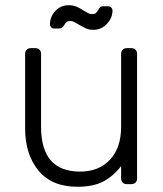

<svg xmlns="http://www.w3.org/2000/svg" viewBox="-20 -704 625 734"><path d="M76 0ZM98 -520H115Q125 -520 131 -514Q137 -508 137 -498V-219Q137 -48 286 -48Q358 -48 400.5 -93.5Q443 -139 443 -219V-498Q443 -508 449 -514Q455 -520 465 -520H482Q492 -520 498 -514Q504 -508 504 -498V-22Q504 -12 498 -6Q492 0 482 0H465Q455 0 449 -6Q443 -12 443 -22V-69Q413 -30 374.5 -10Q336 10 276 10Q178 10 127 -52Q76 -114 76 -214V-498Q76 -508 82 -514Q88 -520 98 -520ZM299 -664Q307 -659 315.5 -654.5Q324 -650 333 -650Q341 -650 345.5 -653.5Q350 -657 355 -665Q359 -673 363 -676.5Q367 -680 374 -680H394Q401 -680 405.5 -675Q410 -670 410 -664Q410 -635 388.5 -612.5Q367 -590 338 -590Q321 -590 309.5 -595Q298 -600 281 -610Q273 -615 264.5 -619.5Q256 -624 248 -624Q240 -624 235.5 -620.5Q231 -617 226 -609Q218 -595 207 -595H187Q180 -595 175.5 -600Q171 -605 171 -611Q171 -640 191.5 -662Q212 -684 242 -684Q259 -684 271.5 -679Q284 -674 299 -664Z"/></svg>

Font: Hezaedrus Light
Style: Regular
Weight: 300
Designer: Hubert & Fischer
Foundry: Hubert & Fischer
Version: Version 1.10;September 3, 2019;FontCreator 11.5.0.2425 64-bi